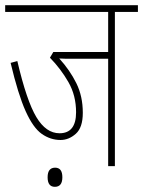

<svg xmlns="http://www.w3.org/2000/svg" viewBox="-20 -642 553 742"><path d="M424 0V-596H513V-622H0V-596H398V-441H186L173 -419Q215 -376 244.5 -324.5Q274 -273 274 -208Q274 -127 210 -127Q158 -127 120.5 -189.5Q83 -252 47 -406L21 -399Q50 -277 79 -212.5Q108 -148 141.5 -124.5Q175 -101 214 -101Q246 -101 273 -125Q300 -149 300 -206Q300 -270 275 -320.5Q250 -371 209 -416Q220 -415 234.5 -415Q249 -415 262 -415H398V0ZM192 80Q221 80 221 43Q221 6 193 6Q164 6 164 43Q164 80 192 80Z"/></svg>

Font: Noto Sans Devanagari Extra Condensed Thin
Style: Regular
Weight: 250
Width: 2
Designer: Monotype Design Team
Foundry: Monotype Imaging Inc.
Version: 1.000